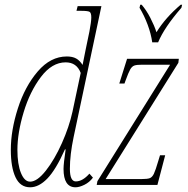

<svg xmlns="http://www.w3.org/2000/svg" viewBox="-20 -786 797 816"><path d="M26 -149Q26 -232 56 -325.5Q86 -419 140.5 -482.5Q195 -546 264 -546Q288 -546 303.5 -537.5Q319 -529 331 -510L344 -575L360 -652Q368 -694 368 -712Q368 -731 361 -735.5Q354 -740 325 -740H305L310 -760H411L293 -204Q277 -128 277 -69Q277 -15 302 -15Q331 -15 360 -48L375 -31Q360 -11 338.5 -0.5Q317 10 301 10Q250 10 250 -68Q250 -90 259 -151H256Q217 -64 181 -27Q145 10 108 10Q66 10 46 -32.5Q26 -75 26 -149ZM288 -311 323 -476Q306 -521 259 -521Q201 -521 154 -459Q107 -397 80.5 -309Q54 -221 54 -149Q54 -88 69 -51Q84 -14 108 -14Q138 -14 175 -61Q212 -108 243 -177.5Q274 -247 288 -311ZM394 -16 703 -511H584Q561 -511 551 -507.5Q541 -504 533.5 -491Q526 -478 513 -442L509 -431H487L520 -536H740L738 -519L429 -25H582Q607 -25 617 -29Q627 -33 634 -47.5Q641 -62 653 -103L660 -126H682L649 0H391ZM573 -753 576 -766H582Q602 -743 619 -710Q636 -677 645 -649Q683 -711 748 -766H754L751 -753Q678 -669 652 -606H627Q622 -642 607.5 -681Q593 -720 573 -753Z"/></svg>

Font: Noto Serif CondThin
Style: Italic
Weight: 250
Width: 3
Italic angle: -12°
Designer: Monotype Design Team
Foundry: Monotype Imaging Inc.
Version: Version 1.001